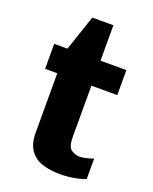

<svg xmlns="http://www.w3.org/2000/svg" viewBox="-131 -747 660 830"><g transform="rotate(20 199.5 -332.0)"><path d="M248 10Q201 10 165 -2Q129 -14 108.5 -43.5Q88 -73 88 -122V-396H32V-511H93L148 -674H245V-511H364V-396H245V-159Q245 -115 263 -102.5Q281 -90 302 -90Q313 -90 332.5 -94.5Q352 -99 364 -104V-10Q350 -4 328.5 1Q307 6 285.5 8Q264 10 248 10Z"/></g></svg>

Font: Chivo Medium
Style: Bold
Weight: 700
Version: Version 2.002